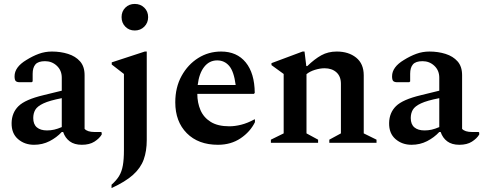

<svg xmlns="http://www.w3.org/2000/svg" viewBox="-20 -726 2463 976"><path d="M153 10Q105 10 71.5 -19Q38 -48 39 -101Q40 -153 74 -186.5Q108 -220 200 -242L294 -265V-331Q294 -368 269 -391.5Q244 -415 209 -415Q174 -415 160 -398.5Q146 -382 146 -351V-312L141 -308H81Q66 -308 60 -314Q54 -320 54 -338Q54 -385 114 -421Q146 -441 177.5 -452.5Q209 -464 244 -464Q288 -464 326 -452Q364 -440 387 -414Q410 -388 410 -344V-71Q424 -55 461 -55H494L497 -52V-42Q485 -22 460 -6Q435 10 396 10Q358 10 334.5 -7.5Q311 -25 301 -55H294Q268 -27 232 -8.5Q196 10 153 10ZM149 -126Q149 -94 167.5 -78.5Q186 -63 219 -63Q238 -63 255.5 -67Q273 -71 294 -80V-227Q232 -215 201 -200.5Q170 -186 159.5 -168Q149 -150 149 -126Z M665 -571Q636 -571 617 -590.5Q598 -610 598 -639Q598 -668 617 -687Q636 -706 665 -706Q694 -706 713.5 -687Q733 -668 733 -639Q733 -610 713.5 -590.5Q694 -571 665 -571ZM547 230V213Q572 191 585.5 168.5Q599 146 604.5 115Q610 84 610 37V-350L548 -398V-409L716 -464H726V-14Q726 42 710.5 85Q695 128 656 163Q617 198 547 230Z M1088 10Q988 10 929.5 -49Q871 -108 871 -206Q871 -282 903 -340Q935 -398 987.5 -431Q1040 -464 1104 -464Q1184 -464 1229 -409Q1274 -354 1275 -254L1271 -249H983Q983 -204 999 -166.5Q1015 -129 1051 -106.5Q1087 -84 1146 -84Q1174 -84 1206 -92Q1238 -100 1273 -119H1276V-105Q1252 -56 1203 -23Q1154 10 1088 10ZM1084 -419Q1044 -419 1018 -386Q992 -353 985 -294H1178Q1169 -363 1145 -391Q1121 -419 1084 -419Z M1357 0V-16L1422 -48V-350L1360 -395V-405L1518 -464H1528L1537 -390H1542Q1579 -426 1613.5 -445Q1648 -464 1692 -464Q1752 -464 1790.5 -433Q1829 -402 1829 -343V-48L1894 -16V0H1654V-16L1713 -48V-300Q1713 -338 1690 -358.5Q1667 -379 1630 -379Q1607 -379 1581 -371Q1555 -363 1538 -349V-48L1597 -16V0Z M2072 10Q2024 10 1990.5 -19Q1957 -48 1958 -101Q1959 -153 1993 -186.5Q2027 -220 2119 -242L2213 -265V-331Q2213 -368 2188 -391.5Q2163 -415 2128 -415Q2093 -415 2079 -398.5Q2065 -382 2065 -351V-312L2060 -308H2000Q1985 -308 1979 -314Q1973 -320 1973 -338Q1973 -385 2033 -421Q2065 -441 2096.5 -452.5Q2128 -464 2163 -464Q2207 -464 2245 -452Q2283 -440 2306 -414Q2329 -388 2329 -344V-71Q2343 -55 2380 -55H2413L2416 -52V-42Q2404 -22 2379 -6Q2354 10 2315 10Q2277 10 2253.5 -7.5Q2230 -25 2220 -55H2213Q2187 -27 2151 -8.5Q2115 10 2072 10ZM2068 -126Q2068 -94 2086.5 -78.5Q2105 -63 2138 -63Q2157 -63 2174.5 -67Q2192 -71 2213 -80V-227Q2151 -215 2120 -200.5Q2089 -186 2078.5 -168Q2068 -150 2068 -126Z"/></svg>

Font: Spectral SemiBold
Style: Regular
Weight: 600
Designer: Jean-Baptiste Levee
Foundry: Production Type
Version: Version 2.001